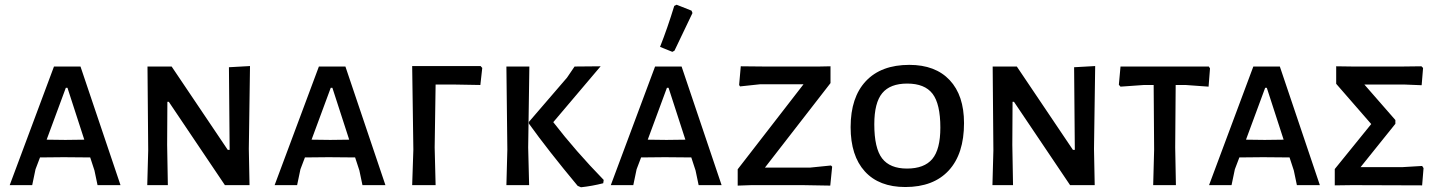

<svg xmlns="http://www.w3.org/2000/svg" viewBox="-20 -782 6077 811"><path d="M320 -501 489 0H392L379 -62L361 -117L249 -118L149 -117L130 -67L116 0H21L208 -501ZM256 -191 336 -192 265 -411H258L177 -192Z M1036 -503 1031 -153 1034 0H930L693 -352H687L686 -170L689 0H602L606 -147L603 -501H705L942 -149H950L947 -498Z M1439 -501 1608 0H1511L1498 -62L1480 -117L1368 -118L1268 -117L1249 -67L1235 0H1140L1327 -501ZM1375 -191 1455 -192 1384 -411H1377L1296 -192Z M2010 -503 2017 -495 2009 -423 1895 -425H1820L1816 -159L1820 0H1721L1726 -150L1721 -503Z M2517 -502 2317 -266Q2412 -143 2530 -22L2528 -8Q2481 4 2434 9L2420 3Q2295 -147 2214 -260V-267L2375 -454L2407 -501ZM2216 -501 2211 -159 2215 0H2119L2123 -150L2119 -501Z M2829 -568 2820 -563 2768 -584Q2800 -665 2828 -757L2838 -762L2901 -737L2905 -727ZM2859 -501 3028 0H2931L2918 -62L2900 -117L2788 -118L2688 -117L2669 -67L2655 0H2560L2747 -501ZM2795 -191 2875 -192 2804 -411H2797L2716 -192Z M3488 -502V-431L3211 -74H3401L3490 -83L3495 -78L3487 2L3371 0H3154L3096 2V-67L3374 -426H3190L3106 -417L3102 -423L3109 -502L3209 -501H3440Z M3821 -508Q3931 -508 3991.5 -443.5Q4052 -379 4052 -262Q4052 -132 3987.5 -62Q3923 8 3804 8Q3693 8 3633 -58Q3573 -124 3573 -245Q3573 -371 3637.5 -439.5Q3702 -508 3821 -508ZM3812 -429Q3740 -429 3706.5 -388.5Q3673 -348 3673 -257Q3673 -156 3706 -113Q3739 -70 3811 -70Q3884 -70 3918 -110.5Q3952 -151 3952 -243Q3952 -343 3919 -386Q3886 -429 3812 -429Z M4606 -503 4601 -153 4604 0H4500L4263 -352H4257L4256 -170L4259 0H4172L4176 -147L4173 -501H4275L4512 -149H4520L4517 -498Z M5086 -501 5091 -493 5085 -416 4988 -423H4946L4944 -159L4947 0H4851L4855 -150L4853 -423H4812L4713 -416L4706 -424L4713 -501Z M5386 -501 5555 0H5458L5445 -62L5427 -117L5315 -118L5215 -117L5196 -67L5182 0H5087L5274 -501ZM5322 -191 5402 -192 5331 -411H5324L5243 -192Z M5984 -502 5991 -495 5985 -422 5911 -425H5743L5874 -275V-259L5727 -76H5903L5987 -81L5993 -72L5987 1L5692 0L5618 1V-68L5772 -258L5624 -428V-502L5694 -501H5903Z"/></svg>

Font: Alegreya Sans SC Medium
Style: Regular
Weight: 500
Designer: Juan Pablo del Peral
Foundry: Huerta Tipografica
Version: Version 2.001;PS 002.001;hotconv 1.0.88;makeotf.lib2.5.64775